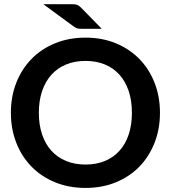

<svg xmlns="http://www.w3.org/2000/svg" viewBox="-20 -916 840 944"><path d="M766.5 -361.5Q766.5 -282 740 -214.2Q713.5 -146.5 665.5 -97Q617.5 -47.5 550 -19.8Q482.5 8 400.5 8Q318.5 8 250.8 -19.8Q183 -47.5 134.8 -97Q86.5 -146.5 60 -214.2Q33.5 -282 33.5 -361.5Q33.5 -441 60 -508.8Q86.5 -576.5 134.8 -626Q183 -675.5 250.8 -703.2Q318.5 -731 400.5 -731Q482.5 -731 550 -703Q617.5 -675 665.5 -625.8Q713.5 -576.5 740 -508.8Q766.5 -441 766.5 -361.5ZM628.5 -361.5Q628.5 -421 612.8 -468.2Q597 -515.5 567.5 -548.5Q538 -581.5 495.8 -599Q453.5 -616.5 400.5 -616.5Q347.5 -616.5 305 -599Q262.5 -581.5 232.8 -548.5Q203 -515.5 187 -468.2Q171 -421 171 -361.5Q171 -302 187 -254.8Q203 -207.5 232.8 -174.8Q262.5 -142 305 -124.5Q347.5 -107 400.5 -107Q453.5 -107 495.8 -124.5Q538 -142 567.5 -174.8Q597 -207.5 612.8 -254.8Q628.5 -302 628.5 -361.5ZM330 -895.5Q340 -895.5 347 -894.8Q354 -894 359.8 -891.8Q365.5 -889.5 370.5 -885.5Q375.5 -881.5 381.5 -875.5L480 -774.5H382.5Q375.5 -774.5 370.2 -774.8Q365 -775 360.5 -776.2Q356 -777.5 351.5 -780Q347 -782.5 341.5 -786.5L193 -895.5Z"/></svg>

Font: Lato TR
Style: Bold
Weight: 700
Designer: Lukasz Dziedzic
Foundry: tyPoland Lukasz Dziedzic
Version: Version 1.104 2013